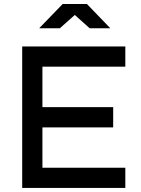

<svg xmlns="http://www.w3.org/2000/svg" viewBox="-20 -930 700 950"><path d="M89.8 -700.2H600.1V-600.1H189.9V-399.9H540V-299.8H189.9V-100.1H600.1V0H89.8ZM525.9 -790H423.8L350.1 -856L275.9 -790H173.8L290 -910.2H410.2Z"/></svg>

Font: Aldrich [RUS by Daymarius]
Style: Regular
Weight: 400
Designer: Matthew Desmond
Foundry: Matthew Desmond
Version: Version 1.002 August 24, 2018